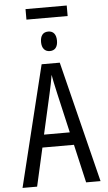

<svg xmlns="http://www.w3.org/2000/svg" viewBox="-66 -1086 633 1128"><g transform="rotate(-5 250.0 -522.5)"><path d="M343 -226H157L106 0H20L195 -714H302L480 0H395ZM325 -301 271 -536Q252 -620 248 -647Q240 -597 226 -536L173 -301ZM203 -844Q203 -872 215 -887Q227 -902 250 -902Q273 -902 285 -887Q297 -872 297 -844Q297 -817 285 -802Q273 -787 250 -787Q228 -787 215.5 -802Q203 -817 203 -844ZM129 -1045H372V-983H129Z"/></g></svg>

Font: Noto Sans Mono UI Cond
Style: Regular
Weight: 400
Width: 3
Monospace: yes
Designer: Monotype Design team
Foundry: Monotype Imaging Inc.
Version: Version 1.000